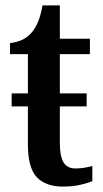

<svg xmlns="http://www.w3.org/2000/svg" viewBox="-20 -679 379 709"><path d="M212 10Q149 10 116 -24.5Q83 -59 83 -146V-286H23V-334H83V-479H17V-520Q45 -523 65 -533.5Q85 -544 98 -560Q111 -576 120.5 -598.5Q130 -621 137 -659H201V-536H312V-479H201V-334H300V-286H201V-151Q201 -102 214.5 -79.5Q228 -57 259 -57Q276 -57 291 -59.5Q306 -62 321 -66V-10Q307 -4 278.5 3Q250 10 212 10Z"/></svg>

Font: Noto Serif Condensed SemiBold
Style: Regular
Weight: 600
Width: 3
Designer: Monotype Design Team
Foundry: Monotype Imaging Inc.
Version: Version 2.013